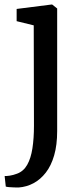

<svg xmlns="http://www.w3.org/2000/svg" viewBox="-32 -585 372 848"><path d="M51 243Q43.5 243 31.2 242.8Q19 242.5 8 241.5Q-3 240.5 -6.5 239L-11.5 192.5Q-4 193 11.2 190.8Q26.5 188.5 43.5 182Q72 171.5 88.2 142.8Q104.5 114 111.2 70Q118 26 118 -29.5L117 -473L41.5 -491.5V-545.5L195.5 -565H198.5L220.5 -547.5V-6Q220.5 55.5 207.2 101.2Q194 147 170.2 177.5Q146.5 208 116 224.2Q85.5 240.5 51 243Z"/></svg>

Font: Merriweather 24pt
Style: Regular
Weight: 400
Designer: Eben Sorkin
Foundry: Eben Sorkin
Version: Version 2.100